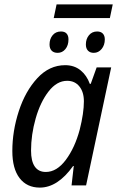

<svg xmlns="http://www.w3.org/2000/svg" viewBox="-20 -842 536 872"><path d="M36 -156Q36 -247 65.5 -337.5Q95 -428 149.5 -487Q204 -546 276 -546Q317 -546 345.5 -523Q374 -500 388 -461H392L419 -536H485L371 0H305L315 -88H312Q242 10 161 10Q102 10 69 -33Q36 -76 36 -156ZM342 -253Q361 -328 361 -382Q361 -424 340.5 -449.5Q320 -475 285 -475Q238 -475 200.5 -426.5Q163 -378 142 -304Q121 -230 121 -158Q121 -110 138 -85.5Q155 -61 188 -61Q238 -61 279 -116Q320 -171 342 -253ZM237 -822H492L479 -760H224ZM205 -640Q205 -665 219 -682Q233 -699 257 -699Q274 -699 282.5 -689.5Q291 -680 291 -663Q291 -636 277 -619Q263 -602 242 -602Q224 -602 214.5 -612Q205 -622 205 -640ZM370 -640Q370 -665 384 -682Q398 -699 421 -699Q438 -699 447 -689.5Q456 -680 456 -663Q456 -637 441.5 -619.5Q427 -602 406 -602Q389 -602 379.5 -612Q370 -622 370 -640Z"/></svg>

Font: Noto Sans UI Narrow
Style: Italic
Weight: 400
Width: 4
Italic angle: -12°
Designer: Monotype Design Team
Foundry: Monotype Imaging Inc.
Version: Version 1.001